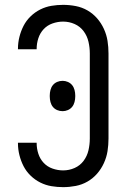

<svg xmlns="http://www.w3.org/2000/svg" viewBox="-20 -763 515 791"><path d="M240 8Q216 8 192 4Q168 0 146 -11Q124 -22 106 -39.5Q88 -57 77 -78.5Q66 -100 60 -124Q54 -148 54 -172V-175H131V-173Q131 -151 138 -129.5Q145 -108 160 -92Q175 -76 196.5 -68.5Q218 -61 240 -61Q265 -61 287.5 -71Q310 -81 324.5 -100.5Q339 -120 344.5 -144Q350 -168 350 -192V-543Q350 -567 344.5 -591Q339 -615 324.5 -634.5Q310 -654 287.5 -664Q265 -674 240 -674Q218 -674 196.5 -666.5Q175 -659 160 -643Q145 -627 138 -605.5Q131 -584 131 -562V-560H54V-563Q54 -587 60 -611Q66 -635 77 -656.5Q88 -678 106 -695.5Q124 -713 146 -724Q168 -735 192 -739Q216 -743 240 -743Q266 -743 292 -738Q318 -733 340.5 -720Q363 -707 380 -687.5Q397 -668 408 -644Q419 -620 423 -594.5Q427 -569 427 -543V-192Q427 -166 423 -140.5Q419 -115 408 -91Q397 -67 380 -47.5Q363 -28 340.5 -15Q318 -2 292 3Q266 8 240 8ZM238 -305Q226 -305 215.5 -309.5Q205 -314 198 -322.5Q191 -331 188 -342.5Q185 -354 185 -365V-370Q185 -381 188 -392.5Q191 -404 198 -412.5Q205 -421 215.5 -425.5Q226 -430 238 -430Q249 -430 259.5 -425.5Q270 -421 277 -412.5Q284 -404 287 -392.5Q290 -381 290 -370V-365Q290 -354 287 -342.5Q284 -331 277 -322.5Q270 -314 259.5 -309.5Q249 -305 238 -305Z"/></svg>

Font: Iosevka QP
Style: Regular
Weight: 400
Designer: Belleve Invis
Foundry: Belleve Invis
Version: Version 20.0.0; ttfautohint (v1.8.4)